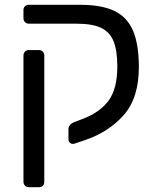

<svg xmlns="http://www.w3.org/2000/svg" viewBox="-20 -591 664 802"><path d="M284 10Q277 10 271.5 5Q266 0 266 -9V-53Q266 -61 272 -68.5Q278 -76 288 -80L327 -95Q396 -121 433 -170Q470 -219 470 -314Q470 -381 454 -419.5Q438 -458 401.5 -475Q365 -492 301 -492H101Q91 -492 84.5 -498.5Q78 -505 78 -515V-549Q78 -559 84.5 -565Q91 -571 101 -571H314Q405 -571 458.5 -545Q512 -519 536 -462Q560 -405 560 -310Q560 -182 497 -110.5Q434 -39 333 -5L291 9Q289 10 284 10ZM78 168V-359Q78 -369 84.5 -375.5Q91 -382 101 -382H142Q152 -382 158.5 -375.5Q165 -369 165 -359V168Q165 179 159 185Q153 191 142 191H101Q91 191 84.5 184.5Q78 178 78 168Z"/></svg>

Font: Rubik
Style: Regular
Weight: 400
Designer: Hubert & Fischer
Foundry: Hubert & Fischer
Version: Version 1.100